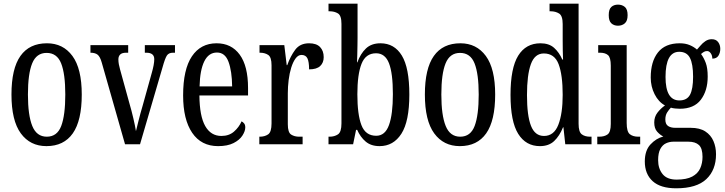

<svg xmlns="http://www.w3.org/2000/svg" viewBox="-20 -780 3922 1038"><path d="M231 10Q143 10 92.5 -59Q42 -128 42 -269Q42 -409 90.5 -477.5Q139 -546 234 -546Q321 -546 371.5 -477.5Q422 -409 422 -269Q422 -128 373.5 -59Q325 10 231 10ZM233 -41Q289 -41 311 -99Q333 -157 333 -269Q333 -381 310.5 -437.5Q288 -494 232 -494Q177 -494 154 -437.5Q131 -381 131 -269Q131 -157 154.5 -99Q178 -41 233 -41Z M530 -442Q521 -474 507.5 -484.5Q494 -495 469 -495V-536H673V-495H662Q640 -495 630 -485.5Q620 -476 620 -459Q620 -446 622.5 -432.5Q625 -419 629 -405L680 -220Q691 -183 701 -140Q711 -97 715 -71Q720 -91 729 -127.5Q738 -164 751 -208L800 -384Q814 -432 814 -460Q814 -495 771 -495H763V-536H926V-495H915Q892 -495 882 -479.5Q872 -464 859 -417L737 0H656Z M1159 10Q1068 10 1019 -62Q970 -134 970 -264Q970 -405 1017.5 -475.5Q1065 -546 1151 -546Q1231 -546 1276 -484.5Q1321 -423 1321 -304V-264H1058Q1059 -152 1089.5 -98.5Q1120 -45 1177 -45Q1218 -45 1245 -68.5Q1272 -92 1286 -124Q1294 -120 1300 -112.5Q1306 -105 1306 -91Q1306 -71 1290.5 -47Q1275 -23 1242.5 -6.5Q1210 10 1159 10ZM1235 -313Q1234 -395 1215.5 -445.5Q1197 -496 1153 -496Q1108 -496 1084.5 -448.5Q1061 -401 1059 -313Z M1382 0V-41H1385Q1411 -41 1429.5 -53.5Q1448 -66 1448 -113V-427Q1448 -471 1430 -483Q1412 -495 1386 -495H1383V-536H1517L1530 -428H1533Q1550 -476 1576 -511Q1602 -546 1651 -546Q1691 -546 1710.5 -525.5Q1730 -505 1730 -471Q1730 -441 1711 -423Q1692 -405 1651 -405Q1651 -446 1642 -464.5Q1633 -483 1610 -483Q1592 -483 1578 -464Q1564 -445 1554.5 -414.5Q1545 -384 1540.5 -347.5Q1536 -311 1536 -276V-108Q1536 -64 1554 -52.5Q1572 -41 1597 -41H1616V0Z M2032 10Q1986 10 1957 -14.5Q1928 -39 1911 -78H1905L1889 0H1756V-41H1762Q1788 -41 1807 -53.5Q1826 -66 1826 -113V-651Q1826 -696 1807 -707.5Q1788 -719 1762 -719H1756V-760H1913V-575Q1913 -557 1912.5 -532Q1912 -507 1911.5 -483Q1911 -459 1910 -443H1912Q1929 -490 1958.5 -518Q1988 -546 2037 -546Q2112 -546 2152.5 -479.5Q2193 -413 2193 -269Q2193 -124 2150 -57Q2107 10 2032 10ZM2014 -46Q2062 -46 2083 -104Q2104 -162 2104 -271Q2104 -384 2083 -438Q2062 -492 2013 -492Q1957 -492 1934.5 -435Q1912 -378 1912 -270Q1912 -161 1934 -103.5Q1956 -46 2014 -46Z M2466 10Q2378 10 2327.5 -59Q2277 -128 2277 -269Q2277 -409 2325.5 -477.5Q2374 -546 2469 -546Q2556 -546 2606.5 -477.5Q2657 -409 2657 -269Q2657 -128 2608.5 -59Q2560 10 2466 10ZM2468 -41Q2524 -41 2546 -99Q2568 -157 2568 -269Q2568 -381 2545.5 -437.5Q2523 -494 2467 -494Q2412 -494 2389 -437.5Q2366 -381 2366 -269Q2366 -157 2389.5 -99Q2413 -41 2468 -41Z M2899 10Q2823 10 2781.5 -56.5Q2740 -123 2740 -267Q2740 -412 2781.5 -479Q2823 -546 2902 -546Q2948 -546 2975.5 -521.5Q3003 -497 3020 -458H3024Q3023 -481 3022.5 -508Q3022 -535 3022 -563V-650Q3022 -695 3002.5 -707Q2983 -719 2957 -719H2951V-760H3108V-111Q3108 -67 3125 -54Q3142 -41 3170 -41H3178V0H3036L3026 -92H3024Q3005 -45 2976 -17.5Q2947 10 2899 10ZM2921 -45Q2975 -45 2998.5 -105.5Q3022 -166 3022 -267Q3022 -375 3000 -433Q2978 -491 2920 -491Q2871 -491 2850 -433Q2829 -375 2829 -266Q2829 -155 2850.5 -100Q2872 -45 2921 -45Z M3321 -641Q3299 -641 3285 -654Q3271 -667 3271 -698Q3271 -730 3285 -742.5Q3299 -755 3321 -755Q3343 -755 3358 -742.5Q3373 -730 3373 -698Q3373 -667 3358 -654Q3343 -641 3321 -641ZM3209 0V-41H3219Q3248 -41 3265 -53.5Q3282 -66 3282 -110V-425Q3282 -469 3267 -482Q3252 -495 3224 -495H3214V-536H3368V-115Q3368 -68 3385 -54.5Q3402 -41 3431 -41H3441V0Z M3636 238Q3551 238 3508.5 199.5Q3466 161 3466 93Q3466 34 3496.5 1Q3527 -32 3566 -42Q3548 -51 3532.5 -68.5Q3517 -86 3517 -118Q3517 -148 3534 -170.5Q3551 -193 3575 -210Q3540 -229 3519 -270.5Q3498 -312 3498 -361Q3498 -447 3537 -496.5Q3576 -546 3655 -546Q3685 -546 3708 -536.5Q3731 -527 3748 -512Q3756 -520 3767 -533.5Q3778 -547 3793.5 -557.5Q3809 -568 3828 -568Q3851 -568 3862.5 -552.5Q3874 -537 3874 -516Q3874 -495 3864 -479Q3854 -463 3831 -463Q3831 -480 3822.5 -492Q3814 -504 3803 -504Q3793 -504 3785.5 -499.5Q3778 -495 3770 -488Q3785 -468 3795.5 -440Q3806 -412 3806 -366Q3806 -290 3769 -241Q3732 -192 3655 -192Q3645 -192 3630 -193.5Q3615 -195 3607 -198Q3597 -188 3587 -172.5Q3577 -157 3577 -134Q3577 -109 3591.5 -99Q3606 -89 3631 -89H3714Q3763 -89 3793 -69.5Q3823 -50 3837 -17.5Q3851 15 3851 54Q3851 139 3798.5 188.5Q3746 238 3636 238ZM3653 -237Q3694 -237 3710.5 -268Q3727 -299 3727 -365Q3727 -434 3710 -467Q3693 -500 3652 -500Q3578 -500 3578 -364Q3578 -237 3653 -237ZM3638 191Q3692 191 3722.5 174.5Q3753 158 3765.5 130Q3778 102 3778 68Q3778 22 3758.5 4Q3739 -14 3702 -14H3620Q3600 -14 3581 -5.5Q3562 3 3550 25Q3538 47 3538 86Q3538 131 3562 161Q3586 191 3638 191Z"/></svg>

Font: Noto Serif Myanmar ExtraCondensed
Style: Regular
Weight: 400
Width: 2
Designer: Ben Mitchell and the Monotype Design Team
Foundry: Monotype Imaging Inc.
Version: Version 2.106; ttfautohint (v1.8.4.7-5d5b)